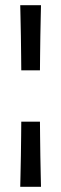

<svg xmlns="http://www.w3.org/2000/svg" viewBox="-20 -720 236 740"><path d="M62 -449Q62 -467 61.5 -503.5Q61 -540 60.5 -581.5Q60 -623 59 -656Q58 -689 58 -700H138Q138 -689 137 -656Q136 -623 135.5 -581.5Q135 -540 134.5 -503.5Q134 -467 134 -449ZM62 -251H134Q134 -233 134.5 -196.5Q135 -160 135.5 -118.5Q136 -77 137 -44Q138 -11 138 0H58Q58 -11 59 -44Q60 -77 60.5 -118.5Q61 -160 61.5 -196.5Q62 -233 62 -251Z"/></svg>

Font: Ojuju ExtraLight ExtraBold
Style: Regular
Weight: 800
Version: Version 1.000